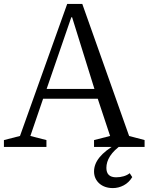

<svg xmlns="http://www.w3.org/2000/svg" viewBox="-24 -750 758 980"><path d="M475 -246 538 -56 456 -35V0H714V-35L635 -56L396 -730H319L78 -56L-4 -35V0H213V-35L131 -56L196 -246ZM214 -296 340 -662H344L458 -296ZM552 210Q581 210 607.5 196Q634 182 651 154L638 134Q626 144 607.5 149.5Q589 155 569 155Q544 155 531.5 143Q519 131 519 107Q519 92 523.5 77Q528 62 538 46.5Q548 31 563.5 16Q579 1 601 -14H569Q456 50 456 125Q456 144 463 159.5Q470 175 483 186.5Q496 198 513.5 204Q531 210 552 210Z"/></svg>

Font: GradeGX
Style: Regular
Weight: 100
Width: 1
Designer: Adam Twardoch
Foundry: Adam Twardoch
Version: Version 2.002; DEVELOPMENT